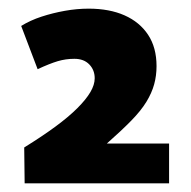

<svg xmlns="http://www.w3.org/2000/svg" viewBox="-20 -794 442 444"><path d="M37 -370 36 -453Q78 -479 108.5 -501.5Q139 -524 159 -544Q179 -564 189 -581Q199 -598 199 -613Q199 -632 186.5 -645Q174 -658 152 -658Q132 -658 113.5 -652.5Q95 -647 67 -634L29 -734Q50 -747 76 -755.5Q102 -764 130 -769Q158 -774 185 -774Q233 -774 268 -758.5Q303 -743 322.5 -713.5Q342 -684 342 -641Q342 -619 336.5 -599Q331 -579 318.5 -558.5Q306 -538 283.5 -515Q261 -492 227 -462H371V-370Z"/></svg>

Font: Georama ExtraBold
Style: Regular
Weight: 800
Designer: Jean-Baptiste Levee
Foundry: Production Type
Version: Version 1.001